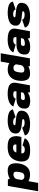

<svg xmlns="http://www.w3.org/2000/svg" viewBox="1987 -2864 1048 5166"><g transform="rotate(-90 2511.0 -281.0)"><path d="M-52.5 222.5H173L301.5 -505.5L265 -593H91.5ZM399 3.5Q531.5 3.5 604.2 -81.2Q677 -166 696 -298Q714 -429.5 675.8 -513.5Q637.5 -597.5 505 -597.5Q391 -597.5 295.2 -547.8Q199.5 -498 188 -432L273 -342.5Q280.5 -389 318 -416.5Q355.5 -444 398 -444Q445.5 -444 463.5 -416.8Q481.5 -389.5 468 -297Q453.5 -202 423.5 -175.5Q393.5 -149 346 -149Q303.5 -149 275.8 -176.2Q248 -203.5 256.5 -252L140.5 -161Q128 -95 206.5 -45.8Q285 3.5 399 3.5Z M1040.5 6 1066 -138Q1012 -138 983.5 -165Q954 -191 973 -295.5Q991 -398 1028.5 -427Q1066.5 -455.5 1118 -455.5Q1170.5 -455.5 1195.5 -431Q1209 -413 1207.5 -364.5H966L942.5 -230H1408.5Q1418 -259 1424 -295.5Q1447.5 -429 1393 -514.5Q1338.5 -599.5 1143 -599.5Q953.5 -599.5 866 -516Q779 -433 754.5 -296Q730.5 -158.5 789 -76Q847 6 1040.5 6ZM1066 -138 1040.5 6Q1141.5 6 1199 -9.5Q1255.5 -24.5 1303 -55Q1350 -84.5 1373 -141L1182 -199Q1165.5 -177.5 1151.5 -163.5Q1136.5 -150 1118 -144Q1098.5 -138 1066 -138Z M1765.5 4.5Q1891 4.5 1994.2 -41.2Q2097.5 -87 2113.5 -194Q2127.5 -286 2069 -325Q2010.5 -364 1894.5 -374.5Q1818 -382.5 1769.8 -387Q1721.5 -391.5 1725.5 -415.5Q1727.5 -432 1751.5 -441.8Q1775.5 -451.5 1818.5 -451.5Q1866 -451.5 1898.2 -432.2Q1930.5 -413 1939.5 -385.5L2149.5 -458Q2135.5 -535.5 2054 -566.8Q1972.5 -598 1843.5 -598Q1713.5 -598 1615.5 -555.5Q1517.5 -513 1503.5 -415.5Q1489.5 -320.5 1546 -278.2Q1602.5 -236 1711.5 -224Q1792 -215 1842.5 -209.8Q1893 -204.5 1889 -181Q1886 -163 1859.5 -152.8Q1833 -142.5 1789.5 -142.5Q1733.5 -142.5 1700.5 -161Q1667.5 -179.5 1659.5 -209.5L1449.5 -136Q1466.5 -60 1552.8 -27.8Q1639 4.5 1765.5 4.5Z M2389.5 7Q2424.5 7 2457.5 1.5Q2490.5 -4 2519 -13.5Q2547.5 -23 2569 -35.2Q2590.5 -47.5 2602.5 -61.5L2611.5 0H2799L2863.5 -363.5Q2879 -450 2849.8 -501.5Q2820.5 -553 2750.5 -576Q2680.5 -599 2573.5 -599Q2517.5 -599 2464.5 -591Q2411.5 -583 2365.2 -565.5Q2319 -548 2283.8 -518.5Q2248.5 -489 2228 -446L2437.5 -383.5Q2449.5 -409.5 2468.5 -423.8Q2487.5 -438 2509.5 -443.5Q2531.5 -449 2553 -449Q2584 -449 2604.5 -442.8Q2625 -436.5 2633.8 -420.5Q2642.5 -404.5 2638.5 -376L2636 -362.5H2454.5Q2416.5 -362.5 2377.8 -357.8Q2339 -353 2304 -340.8Q2269 -328.5 2241 -307.2Q2213 -286 2195.2 -252.8Q2177.5 -219.5 2173.5 -173Q2166 -104.5 2188.2 -65.2Q2210.5 -26 2261.2 -9.5Q2312 7 2389.5 7ZM2464.5 -136Q2441.5 -136 2427 -140.5Q2412.5 -145 2407 -156.5Q2401.5 -168 2404 -189.5Q2406 -206.5 2412.2 -217Q2418.5 -227.5 2428.8 -232.8Q2439 -238 2453.5 -240Q2468 -242 2487 -242H2611.5L2600.5 -178Q2587.5 -165.5 2565 -156Q2542.5 -146.5 2516 -141.2Q2489.5 -136 2464.5 -136Z M3313.5 0H3523.5L3661.5 -785H3436.5L3313 -81ZM3113 3.5Q3227.5 3.5 3321.8 -45.8Q3416 -95 3428 -161L3343.5 -252Q3335 -204.5 3297.8 -176.8Q3260.5 -149 3217.5 -149Q3170 -149 3152.2 -176Q3134.5 -203 3148 -297Q3162.5 -389.5 3192.2 -416.8Q3222 -444 3269.5 -444Q3312.5 -444 3340 -416.5Q3367.5 -389 3359.5 -342.5L3475.5 -432Q3487.5 -498 3409.2 -547.8Q3331 -597.5 3216.5 -597.5Q3079.5 -597.5 3004.2 -505.5Q2929 -413.5 2919.5 -274Q2910 -161 2947.8 -78.8Q2985.5 3.5 3113 3.5Z M3845 7Q3880 7 3913 1.5Q3946 -4 3974.5 -13.5Q4003 -23 4024.5 -35.2Q4046 -47.5 4058 -61.5L4067 0H4254.5L4319 -363.5Q4334.5 -450 4305.2 -501.5Q4276 -553 4206 -576Q4136 -599 4029 -599Q3973 -599 3920 -591Q3867 -583 3820.8 -565.5Q3774.5 -548 3739.2 -518.5Q3704 -489 3683.5 -446L3893 -383.5Q3905 -409.5 3924 -423.8Q3943 -438 3965 -443.5Q3987 -449 4008.5 -449Q4039.5 -449 4060 -442.8Q4080.5 -436.5 4089.2 -420.5Q4098 -404.5 4094 -376L4091.5 -362.5H3910Q3872 -362.5 3833.2 -357.8Q3794.5 -353 3759.5 -340.8Q3724.5 -328.5 3696.5 -307.2Q3668.5 -286 3650.8 -252.8Q3633 -219.5 3629 -173Q3621.5 -104.5 3643.8 -65.2Q3666 -26 3716.8 -9.5Q3767.5 7 3845 7ZM3920 -136Q3897 -136 3882.5 -140.5Q3868 -145 3862.5 -156.5Q3857 -168 3859.5 -189.5Q3861.5 -206.5 3867.8 -217Q3874 -227.5 3884.2 -232.8Q3894.5 -238 3909 -240Q3923.5 -242 3942.5 -242H4067L4056 -178Q4043 -165.5 4020.5 -156Q3998 -146.5 3971.5 -141.2Q3945 -136 3920 -136Z M4668 4.5Q4793.5 4.5 4896.8 -41.2Q5000 -87 5016 -194Q5030 -286 4971.5 -325Q4913 -364 4797 -374.5Q4720.5 -382.5 4672.2 -387Q4624 -391.5 4628 -415.5Q4630 -432 4654 -441.8Q4678 -451.5 4721 -451.5Q4768.5 -451.5 4800.8 -432.2Q4833 -413 4842 -385.5L5052 -458Q5038 -535.5 4956.5 -566.8Q4875 -598 4746 -598Q4616 -598 4518 -555.5Q4420 -513 4406 -415.5Q4392 -320.5 4448.5 -278.2Q4505 -236 4614 -224Q4694.5 -215 4745 -209.8Q4795.5 -204.5 4791.5 -181Q4788.5 -163 4762 -152.8Q4735.5 -142.5 4692 -142.5Q4636 -142.5 4603 -161Q4570 -179.5 4562 -209.5L4352 -136Q4369 -60 4455.2 -27.8Q4541.5 4.5 4668 4.5Z"/></g></svg>

Font: Anybody Black
Style: Italic
Weight: 900
Italic angle: -10°
Designer: Tyler Finck
Foundry: Etcetera Type Company
Version: Version 1.113;gftools[0.9.25]